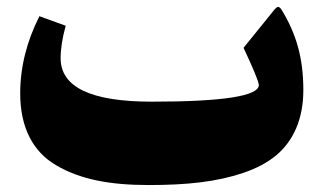

<svg xmlns="http://www.w3.org/2000/svg" viewBox="-20 -532 926 552"><path d="M407.2 0C518.6 0 603 -9.3 678.7 -34.7C716.3 -47.4 748 -64 772.9 -84.5C822.8 -125.5 852.1 -189 852.1 -272.9C852.1 -366.2 831.5 -436 788.1 -506.3C780.8 -514.6 777.3 -513.7 769 -504.4L680.2 -394.5C709.5 -332 724.1 -296.4 724.1 -287.6C724.1 -255.9 621.6 -239.7 416.5 -239.7C241.7 -239.7 154.3 -281.2 154.3 -364.7C154.3 -391.6 159.2 -422.9 168.9 -458L93.3 -485.4C56.6 -412.6 38.1 -338.9 38.1 -263.2C38.1 -165.5 74.7 -95.2 142.6 -56.2C210.4 -16.6 294.4 0 407.2 0Z"/></svg>

Font: Sahel Black
Style: Bold
Weight: 900
Foundry: Saber Rastikerdar (saber.rastikerdar@gmail.com)
Version: Version 3.4.0